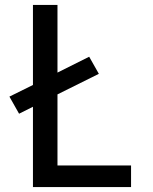

<svg xmlns="http://www.w3.org/2000/svg" viewBox="-20 -755 616 775"><path d="M113 0H509V-87H212V-374L379 -457L340 -526L212 -462V-735H113V-412L18 -365L57 -296L113 -324Z"/></svg>

Font: Iosevka Sparkle Medium
Style: Regular
Weight: 500
Designer: Belleve Invis
Foundry: Belleve Invis
Version: Version 4.5.0; ttfautohint (v1.8.3)